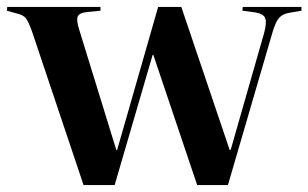

<svg xmlns="http://www.w3.org/2000/svg" viewBox="-23 -536 893 556"><path d="M219 0 70 -444Q60 -472 52.5 -482.5Q45 -493 22 -498L-3 -505L-2 -516H268V-505L228 -501Q208 -499 202.5 -489Q197 -479 207 -448L314 -101H316L435 -516H502L642 -102H645L742 -441Q750 -471 745 -483.5Q740 -496 717 -500L679 -505L680 -516H850V-505L815 -499Q796 -496 785.5 -484.5Q775 -473 766 -442L637 0H548L421 -377H419L309 0Z"/></svg>

Font: Literata 72pt SemiBold
Style: Regular
Weight: 600
Designer: Latin by Veronika Burian and Jose Scaglione. Greek by Irene Vlachou. Cyrillic by Vera Evstafieva.
Foundry: TypeTogether
Version: Version 3.002